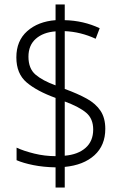

<svg xmlns="http://www.w3.org/2000/svg" viewBox="-20 -779 553 857"><path d="M228 -32Q174 -33 129 -42Q84 -51 54 -64V-120Q86 -105 133 -93.5Q180 -82 228 -82V-342Q145 -372 99 -411Q53 -450 53 -523Q53 -597 101.5 -640Q150 -683 228 -689V-759H269V-689Q353 -687 425 -653L407 -606Q340 -637 269 -640V-382Q327 -361 367.5 -338.5Q408 -316 429 -284Q450 -252 450 -204Q450 -130 401.5 -86Q353 -42 269 -34V58H228ZM228 -639Q173 -635 140 -606Q107 -577 107 -526Q107 -473 138.5 -446Q170 -419 228 -398ZM269 -84Q328 -89 362 -119Q396 -149 396 -201Q396 -249 365 -275.5Q334 -302 269 -326Z"/></svg>

Font: Noto Sans Arabic SemCond Light
Style: Regular
Weight: 300
Width: 4
Designer: Monotype Design Team, Nadine Chahine, Nizar Qandah and Khaled Hosny
Foundry: Monotype Imaging Inc.
Version: Version 2.012; ttfautohint (v1.8.4.7-5d5b)